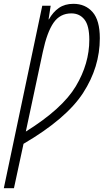

<svg xmlns="http://www.w3.org/2000/svg" viewBox="-68 -744 542 1004"><path d="M5 240 55 8Q279 -123 366.5 -258Q454 -393 454 -544Q454 -638 416 -681Q378 -724 316 -724Q271 -724 240 -702.5Q209 -681 188 -643H186L197 -714H153L-48 240ZM156 -473Q178 -576 212 -625Q246 -674 305 -674Q348 -674 373.5 -642Q399 -610 399 -536Q399 -411 328.5 -293Q258 -175 67 -56Z"/></svg>

Font: Noto Sans Display Condensed Light
Style: Italic
Weight: 300
Width: 3
Designer: Monotype Design team
Foundry: Monotype Imaging Inc.
Version: 1.000